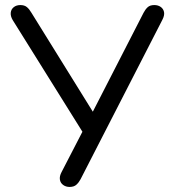

<svg xmlns="http://www.w3.org/2000/svg" viewBox="-20 -732 684 759"><path d="M255 7Q240.5 7 229.8 -0.8Q219 -8.5 216.8 -21.8Q214.5 -35 223.5 -52L315 -229V-196.5L30 -653Q21 -668.5 22.5 -682Q24 -695.5 34.5 -703.8Q45 -712 60.5 -712Q76.5 -712 86 -704.2Q95.5 -696.5 104 -682L356.5 -275H339L547.5 -681.5Q554.5 -695 563.8 -703.5Q573 -712 590 -712Q605 -712 615.5 -704.5Q626 -697 628.5 -684Q631 -671 621.5 -653L298.5 -23.5Q292 -11 282.2 -2Q272.5 7 255 7Z"/></svg>

Font: Nunito ExtraLight
Style: Regular
Weight: 200
Designer: Vernon Adams
Foundry: Vernon Adams
Version: Version 3.602;April 4, 2023;FontCreator 14.0.0.2856 64-bit